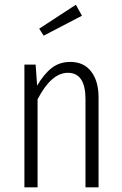

<svg xmlns="http://www.w3.org/2000/svg" viewBox="-20 -798 520 818"><path d="M329.1 -731 166 -646 147 -675.8 303.2 -777.8ZM279.8 -534.2Q336.9 -534.2 368.4 -493.4Q399.9 -452.6 399.9 -382.8V0H344.2V-376Q344.2 -487.8 269 -487.8Q198.7 -487.8 140.1 -375V0H84V-522.9H131.8L138.2 -433.1Q167 -482.4 200.2 -508.3Q233.4 -534.2 279.8 -534.2Z"/></svg>

Font: Fira Sans Compressed Light
Style: Regular
Weight: 300
Width: 1
Designer: Carrois Corporate & Edenspiekermann AG
Foundry: Carrois Corporate GbR & Edenspiekermann AG
Version: Version 4.203;PS 004.203;hotconv 1.0.88;makeotf.lib2.5.64775